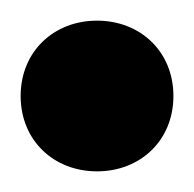

<svg xmlns="http://www.w3.org/2000/svg" viewBox="-21 -460 188 186"><g transform="rotate(-90 73.0 -367.0)"><path d="M73 -293C116 -293 146 -325 146 -367C146 -409 116 -441 73 -441C30 -441 0 -409 0 -367C0 -325 30 -293 73 -293Z"/></g></svg>

Font: MV Cash Medium
Style: Regular
Weight: 500
Designer: Rodrigo Fuenzalida
Foundry: fragTYPE
Version: Version 1.100;Glyphs 3.1.2 (3151)